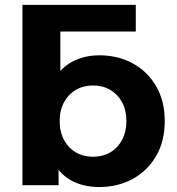

<svg xmlns="http://www.w3.org/2000/svg" viewBox="-20 -762 730 790"><path d="M387.7 7.6Q319.9 7.6 269.1 -21.9Q218.4 -51.4 190.7 -111.3Q163 -171.2 163 -262Q163 -355.8 191.9 -415.8Q220.8 -475.8 271.9 -505.1Q323.1 -534.4 388.9 -534.4Q465.5 -534.4 526.3 -501.2Q587.1 -468 622.5 -407.2Q657.9 -346.4 657.9 -263.6Q657.9 -181.2 622.5 -120.2Q587.1 -59.2 526.1 -25.8Q465.1 7.6 387.7 7.6ZM72.3 0V-742H228.3V-429.3L218.3 -269.8L221 -110.2V0ZM362.8 -117Q402.5 -117 433.3 -134.9Q464.2 -152.8 482.1 -186.1Q500.1 -219.3 500.1 -263.6Q500.1 -308.5 482.1 -341.5Q464.2 -374.4 433.3 -392.3Q402.5 -410.3 362.8 -410.3Q323.1 -410.3 292.3 -392.3Q261.4 -374.4 243.5 -341.5Q225.5 -308.5 225.5 -263.6Q225.5 -219.3 243.5 -186.1Q261.4 -152.8 292.3 -134.9Q323.1 -117 362.8 -117ZM227.9 -632.2 72.3 -742H538.7V-632.2Z"/></svg>

Font: Montserrat Thin
Style: Regular
Weight: 100
Designer: Julieta Ulanovsky
Foundry: Julieta Ulanovsky
Version: Version 9.000